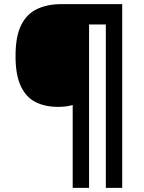

<svg xmlns="http://www.w3.org/2000/svg" viewBox="-20 -780 695 927"><path d="M570 127H491V-662H410V127H331V-273Q301 -264 260 -264Q198 -264 152 -287Q106 -310 80.5 -364Q55 -418 55 -509Q55 -605 82.5 -659.5Q110 -714 160 -737Q210 -760 275 -760H570Z"/></svg>

Font: Noto Sans Bamum
Style: Bold
Weight: 700
Designer: Monotype Design Team
Foundry: Monotype Imaging Inc.
Version: Version 2.002; ttfautohint (v1.8.4.7-5d5b)